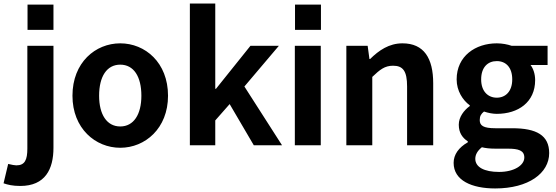

<svg xmlns="http://www.w3.org/2000/svg" viewBox="-74 -818 3129 1081"><path d="M81 -650H227V-792H81ZM40 229C181 229 227 134 227 14V-560H80V18C80 82 66 113 18 113C9 113 -7 110 -28 105L-54 214C-31 222 -3 229 40 229Z M603 14C743 14 872 -95 872 -279C872 -466 743 -574 603 -574C463 -574 334 -466 334 -279C334 -95 463 14 603 14ZM603 -106C527 -106 484 -174 484 -279C484 -387 527 -454 603 -454C679 -454 722 -387 722 -279C722 -174 679 -106 603 -106Z M1138 -798H995V0H1138V-140L1219 -232L1355 0H1514L1302 -331L1496 -560H1336L1142 -318H1138Z M1587 -650H1733V-792H1587ZM1586 -560V0H1732V-560Z M1996 -560H1876V0H2022V-385C2065 -426 2092 -448 2139 -448C2195 -448 2218 -418 2218 -331V0H2365V-349C2365 -490 2313 -574 2192 -574C2116 -574 2059 -534 2010 -486H2006Z M2714 243C2902 243 3018 157 3018 44C3018 -56 2947 -96 2810 -96H2715C2647 -96 2627 -111 2627 -142C2627 -165 2635 -177 2651 -190C2675 -182 2700 -177 2723 -177C2843 -177 2939 -242 2939 -367C2939 -402 2928 -433 2913 -452H3009V-560H2807C2784 -568 2754 -574 2723 -574C2604 -574 2497 -503 2497 -371C2497 -306 2532 -253 2571 -225V-221C2538 -197 2509 -159 2509 -116C2509 -69 2531 -41 2560 -22V-17C2509 12 2480 52 2480 99C2480 198 2582 243 2714 243ZM2723 -268C2674 -268 2635 -303 2635 -371C2635 -439 2672 -474 2723 -474C2774 -474 2810 -439 2810 -371C2810 -303 2772 -268 2723 -268ZM2736 150C2652 150 2602 123 2602 76C2602 53 2614 31 2639 11C2659 16 2682 19 2717 19H2785C2845 19 2878 29 2878 69C2878 113 2820 150 2736 150Z"/></svg>

Font: Bithumb Trading Sans Bold
Style: Bold
Weight: 700
Designer: Ham Hyungwon
Foundry: Bithumb
Version: Version 0.500;FEAKit 1.0